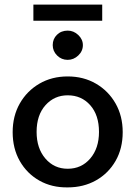

<svg xmlns="http://www.w3.org/2000/svg" viewBox="-20 -805 590 834"><path d="M274 9Q205 10 151 -20.5Q97 -51 66 -105.5Q35 -160 35 -231Q35 -301 66 -355.5Q97 -410 151 -441.5Q205 -473 274 -473Q343 -473 397 -441.5Q451 -410 482 -355.5Q513 -301 513 -231Q513 -160 482 -106Q451 -52 397 -21.5Q343 9 274 9ZM274 -72Q334 -72 372 -116.5Q410 -161 410 -232Q410 -305 372 -348Q334 -391 274 -391Q216 -391 177.5 -348Q139 -305 139 -232Q139 -161 177 -116.5Q215 -72 274 -72ZM274 -545Q247 -545 228 -564Q209 -583 209 -609Q209 -636 227.5 -654Q246 -672 274 -672Q300 -672 320 -653Q340 -634 340 -609Q340 -583 320 -564Q300 -545 274 -545ZM125 -715V-785H424V-715Z"/></svg>

Font: Inconsolata SemiExpanded SemiBold
Style: Regular
Weight: 600
Width: 6
Monospace: yes
Designer: Raph Levien, Cyreal, Brenton Simpson
Foundry: Raph Levien, Cyreal, Google
Version: Version 3.001; ttfautohint (v1.8.2.53-6de2)